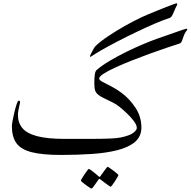

<svg xmlns="http://www.w3.org/2000/svg" viewBox="-20 -905 1138 1145"><path d="M1097.7 -728Q1082.5 -710 1076.2 -692.1Q1069.8 -674.3 1065.2 -661.4Q1060.5 -648.4 1049.8 -645Q1020.5 -635.7 974.1 -620.1Q927.7 -604.5 873.8 -585Q819.8 -565.4 766.6 -544.4Q713.4 -523.4 669.2 -503.2Q625 -482.9 598.1 -465.6Q571.3 -448.2 571.3 -436.5Q571.3 -427.7 591.1 -417Q610.8 -406.2 641.6 -390.9Q672.4 -375.5 704.6 -351.6Q751 -317.4 787.1 -263.7Q823.2 -210 823.2 -144.5Q823.2 -91.3 785.2 -58.8Q747.1 -26.4 680.4 -9.5Q613.8 7.3 527.6 13.2Q441.4 19 344.7 19Q231.9 19 168 2.4Q104 -14.2 77.4 -52Q50.8 -89.8 50.8 -153.8Q50.8 -162.1 55.2 -186Q59.6 -210 66.2 -237.3Q72.8 -264.6 79.6 -284.7Q86.4 -304.7 91.3 -304.7Q99.6 -304.7 99.6 -295.4Q99.6 -292 96.4 -278.6Q93.3 -265.1 90.1 -249Q86.9 -232.9 86.9 -220.2Q86.9 -173.8 112.8 -141.8Q138.7 -109.9 200 -93.3Q261.2 -76.7 366.7 -76.7Q469.2 -76.7 534.7 -76.9Q600.1 -77.1 638.7 -78.9Q677.2 -80.6 698.7 -85Q753.9 -96.2 774.9 -112.8Q795.9 -129.4 795.9 -141.6Q795.9 -159.7 777.8 -183.6Q759.8 -207.5 735.8 -230Q711.9 -252.4 694.3 -266.6Q675.3 -282.7 649.4 -295.4Q623.5 -308.1 600.6 -319.1Q577.6 -330.1 566.9 -339.4Q552.7 -350.1 547.6 -364.7Q542.5 -379.4 542.5 -408.7Q542.5 -440.4 545.4 -460.4Q548.3 -480.5 556.6 -487.8Q586.9 -514.2 633.8 -542Q680.7 -569.8 733.4 -595.7Q786.1 -621.6 835 -642.1Q883.8 -662.6 917.5 -674.3Q931.6 -679.2 959 -688.7Q986.3 -698.2 1015.9 -708.7Q1045.4 -719.2 1067.1 -726.6Q1088.9 -733.9 1091.8 -733.9Q1094.2 -733.9 1095 -732.2Q1095.7 -730.5 1097.7 -728ZM522.5 -567.4Q516.6 -564.5 516.6 -567.4Q516.6 -572.3 522.9 -585.4Q529.3 -598.6 537.1 -612.1Q544.9 -625.5 549.3 -629.9Q578.1 -657.7 625.5 -689.5Q672.9 -721.2 726.6 -751.5Q780.3 -781.7 827.6 -803.7Q837.9 -808.6 861.1 -818.4Q884.3 -828.1 912.4 -839.6Q940.4 -851.1 966.8 -861.3Q993.2 -871.6 1011.2 -878.4Q1029.3 -885.3 1031.2 -885.3Q1037.1 -885.3 1037.1 -878.9Q1037.1 -876 1031.2 -866Q1025.4 -856 1017.1 -834.5Q1011.2 -819.8 1004.9 -809.6Q998.5 -799.3 988.8 -796.9Q954.1 -786.1 903.3 -764.2Q852.5 -742.2 795.2 -714.8Q737.8 -687.5 683.1 -659.2Q628.4 -630.9 585.9 -606.4Q543.5 -582 522.5 -567.4ZM686 138.7Q686 141.1 679.9 152.1Q673.8 163.1 665.3 176.3Q656.7 189.5 649.4 199Q642.1 208.5 639.2 208.5Q637.7 208.5 628.7 202.1Q619.6 195.8 608.2 187.3Q596.7 178.7 588.1 171.9Q579.6 165 578.6 164.6Q575.7 162.1 573.2 162.1Q570.8 162.1 568.4 164.6Q567.4 165.5 558.1 179.2Q548.8 192.9 538.8 206.3Q528.8 219.7 525.9 219.7Q523.9 219.7 513.9 213.4Q503.9 207 491.9 198.2Q480 189.5 471.2 181.9Q462.4 174.3 462.4 171.9Q462.4 168.9 469 158.2Q475.6 147.5 484.1 134.5Q492.7 121.6 500 112.1Q507.3 102.5 508.8 102.5Q513.2 102.5 526.9 112.8Q540.5 123 553.2 133.5Q565.9 144 566.9 145.5Q571.3 149.9 573.2 149.9Q576.2 149.9 579.6 144.5Q580.6 143.1 590.1 129.6Q599.6 116.2 609.6 103Q619.6 89.8 621.6 89.8Q624 89.8 634 96.7Q644 103.5 656.2 112.5Q668.5 121.6 677.2 129.4Q686 137.2 686 138.7Z"/></svg>

Font: Rohingya Solluk
Style: Regular
Weight: 400
Designer: SIL International
Foundry: SIL International
Version: Version 1.001